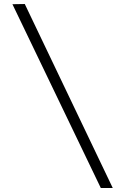

<svg xmlns="http://www.w3.org/2000/svg" viewBox="-20 -812 665 957"><path d="M42 -791 103.5 -792 542 125H482.4Z"/></svg>

Font: okolaks
Style: Bold
Weight: 600
Width: 8
Version: Version 000.6.0